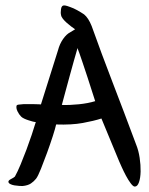

<svg xmlns="http://www.w3.org/2000/svg" viewBox="-20 -622 550 708"><path d="M257 -514Q251 -518 243 -524Q235 -530 226.5 -537.5Q218 -545 212 -552.5Q206 -560 205 -567Q203 -575 205 -588.5Q207 -602 216 -602Q221 -602 227.5 -600Q234 -598 239 -596Q251 -592 264.5 -584.5Q278 -577 290 -569Q306 -556 318 -526Q354 -425 394.5 -320Q435 -215 482 -89Q491 -67 495 -40Q499 -13 498.5 10.5Q498 34 492.5 50Q487 66 477 66Q471 66 462 54Q453 42 444.5 26Q436 10 429 -5.5Q422 -21 419 -28L354 -185Q326 -176 285 -168.5Q244 -161 187 -163Q184 -149 174.5 -119.5Q165 -90 153.5 -58.5Q142 -27 131 0.5Q120 28 113 37Q105 47 94 54.5Q83 62 63 64Q59 64 50.5 63.5Q42 63 33 61.5Q24 60 17.5 56.5Q11 53 11 48Q11 43 21 38Q31 33 35 29Q45 11 56 -15.5Q67 -42 77.5 -70Q88 -98 97 -125Q106 -152 112 -172Q107 -172 100 -174Q93 -176 85 -178.5Q77 -181 69.5 -184.5Q62 -188 58 -192Q50 -200 44.5 -211.5Q39 -223 41 -232Q42 -236 51.5 -236.5Q61 -237 67 -238H103Q113 -238 121 -237.5Q129 -237 131 -237L194 -437Q200 -460 212.5 -478Q225 -496 239 -503ZM266 -445Q260 -425 252.5 -398Q245 -371 237 -342Q229 -313 221.5 -285Q214 -257 208 -235Q237 -234 271 -237.5Q305 -241 331 -249Q314 -302 302.5 -337.5Q291 -373 283.5 -394.5Q276 -416 272.5 -426.5Q269 -437 267 -441Z"/></svg>

Font: BM YEONSUNG
Style: Regular
Weight: 400
Designer: Bongjin Kim; Myungsoo Han; Jaehyun Keum; Jihee Min; Dokyung Lee; Chorong Kim; Jooyeon Kang; Sang-a Kim;
Foundry: Sandoll Communications Inc.
Version: Version 1.000;PS 1;hotconv 16.6.51;makeotf.lib2.5.65220